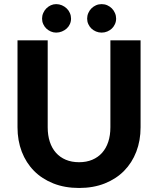

<svg xmlns="http://www.w3.org/2000/svg" viewBox="-20 -926 786 954"><path d="M373 -120Q409.5 -120 438.5 -132.2Q467.5 -144.5 487.5 -167Q507.5 -189.5 518 -221.5Q528.5 -253.5 528.5 -293.5V-725.5H678.5V-293.5Q678.5 -227.5 657.2 -172.2Q636 -117 596.5 -77Q557 -37 500.5 -14.5Q444 8 373 8Q302 8 245.2 -14.5Q188.5 -37 149 -77Q109.5 -117 88.2 -172.2Q67 -227.5 67 -293.5V-725.5H217V-293.5Q217 -253.5 227.5 -221.5Q238 -189.5 258 -167Q278 -144.5 307 -132.2Q336 -120 373 -120ZM333 -833.5Q333 -819 327.2 -806.2Q321.5 -793.5 311.2 -784.2Q301 -775 287.5 -769.5Q274 -764 259 -764Q245 -764 232.5 -769.5Q220 -775 210.2 -784.2Q200.5 -793.5 194.8 -806.2Q189 -819 189 -833.5Q189 -848 194.8 -861.2Q200.5 -874.5 210.2 -884.2Q220 -894 232.5 -899.8Q245 -905.5 259 -905.5Q274 -905.5 287.5 -899.8Q301 -894 311.2 -884.2Q321.5 -874.5 327.2 -861.2Q333 -848 333 -833.5ZM557 -833.5Q557 -819 551.2 -806.2Q545.5 -793.5 535.8 -784.2Q526 -775 513 -769.5Q500 -764 485 -764Q470 -764 457 -769.5Q444 -775 434.2 -784.2Q424.5 -793.5 418.8 -806.2Q413 -819 413 -833.5Q413 -848 418.8 -861.2Q424.5 -874.5 434.2 -884.2Q444 -894 457 -899.8Q470 -905.5 485 -905.5Q500 -905.5 513 -899.8Q526 -894 535.8 -884.2Q545.5 -874.5 551.2 -861.2Q557 -848 557 -833.5Z"/></svg>

Font: Lato 2
Style: Regular
Weight: 800
Designer: Lukasz Dziedzic with Adam Twardoch and Botio Nikoltchev
Foundry: tyPoland Lukasz Dziedzic
Version: Version 2.015; 2015-08-06; http://www.latofonts.com/